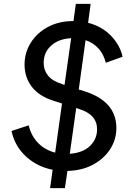

<svg xmlns="http://www.w3.org/2000/svg" viewBox="-20 -865 688 985"><path d="M237 100 250 6Q170 -10 113 -62.5Q56 -115 39 -193L127 -222Q141 -166 176.5 -130.5Q212 -95 263 -82L298 -334L255 -348Q181 -371 143.5 -419.5Q106 -468 106 -534Q106 -595 138 -646Q170 -697 226.5 -727Q283 -757 356 -757H357L369 -845H445L432 -748Q502 -730 548.5 -682.5Q595 -635 609 -574L523 -543Q500 -631 419 -659L384 -406L416 -396Q577 -344 577 -208Q577 -150 546 -101Q515 -52 458.5 -21Q402 10 326 12L313 100ZM298 -434 311 -429 345 -669Q282 -666 243 -631.5Q204 -597 204 -542Q204 -505 226.5 -477Q249 -449 298 -434ZM385 -306 371 -311 338 -76Q405 -81 441.5 -116Q478 -151 478 -202Q478 -278 385 -306Z"/></svg>

Font: Plus Jakarta Sans Medium
Style: Italic
Weight: 500
Italic angle: -8°
Designer: Gumpita Rahayu
Foundry: Tokotype
Version: Version 2.071; ttfautohint (v1.8.4.7-5d5b);gftools[0.9.29]